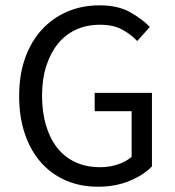

<svg xmlns="http://www.w3.org/2000/svg" viewBox="-20 -688 657 720"><path d="M51.8 -328.1Q51.8 -407.2 74.2 -470.2Q96.7 -533.2 137.2 -577.1Q177.7 -621.1 232.7 -644.5Q287.6 -668 353.5 -668Q421.9 -668 467.3 -642.6Q512.7 -617.2 542 -586.9L494.6 -534.2Q469.7 -560.1 437.3 -577.6Q404.8 -595.2 355 -595.2Q304.7 -595.2 264.6 -576.7Q224.6 -558.1 196.8 -523.4Q168.9 -488.8 153.3 -439.9Q137.7 -391.1 137.7 -330.1Q137.7 -268.1 152.3 -218.5Q167 -168.9 194.3 -134Q221.7 -99.1 262.2 -80.1Q302.7 -61 356 -61Q390.6 -61 422.1 -71.5Q453.6 -82 473.6 -100.1V-271H335V-339.8H549.8V-64Q517.6 -30.8 465.1 -9.3Q412.6 12.2 346.7 12.2Q281.7 12.2 227.8 -11Q173.8 -34.2 134.8 -77.6Q95.7 -121.1 73.7 -184.6Q51.8 -248 51.8 -328.1Z"/></svg>

Font: Pyidaungsu
Style: Regular
Weight: 400
Designer: Sun Tun
Foundry: MCF
Version: Version 2.053; ttfautohint (v1.8.2)